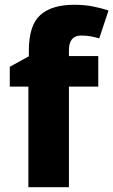

<svg xmlns="http://www.w3.org/2000/svg" viewBox="-20 -785 475 805"><path d="M392 -422H269V0H99V-422H21V-505L101 -549V-573Q101 -679 149 -722Q197 -765 291 -765Q334 -765 369.5 -758Q405 -751 435 -741L396 -624Q380 -629 361 -632.5Q342 -636 320 -636Q269 -636 269 -574V-550H392Z"/></svg>

Font: Noto Kufi Arabic ExtraBold
Style: Regular
Weight: 800
Designer: Monotype Design Team, David Williams, Khaled Hosny
Foundry: Google LLC
Version: Version 2.109; ttfautohint (v1.8.4.7-5d5b)